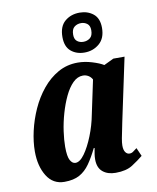

<svg xmlns="http://www.w3.org/2000/svg" viewBox="-88 -850 757 927"><g transform="rotate(-10 291.0 -386.0)"><path d="M153 10Q97 10 67 -38.5Q37 -87 37 -159Q37 -206 49 -259Q61 -312 84 -363Q107 -414 141 -455.5Q175 -497 218.5 -521.5Q262 -546 315 -546Q349 -546 385 -535Q421 -524 440 -512L488 -535H543L477 -224Q475 -212 470.5 -191.5Q466 -171 462 -149.5Q458 -128 458 -114Q458 -92 466 -81Q474 -70 486 -70Q496 -70 503.5 -75.5Q511 -81 523 -90L541 -49Q518 -30 487 -10Q456 10 404 10Q365 10 341 -10Q317 -30 317 -71Q317 -84 319 -97Q321 -110 324 -126H320Q299 -83 277.5 -52.5Q256 -22 227 -6Q198 10 153 10ZM221 -71Q243 -71 266 -103Q289 -135 309 -185Q329 -235 339 -288L374 -453Q367 -466 355 -473Q343 -480 329 -480Q302 -480 279.5 -457.5Q257 -435 239.5 -398Q222 -361 209.5 -317.5Q197 -274 191 -231.5Q185 -189 185 -156Q185 -108 195.5 -89.5Q206 -71 221 -71ZM357 -588Q317 -588 290.5 -610.5Q264 -633 264 -680Q264 -732 293.5 -757Q323 -782 366 -782Q405 -782 432.5 -760Q460 -738 460 -691Q460 -640 429.5 -614Q399 -588 357 -588ZM360 -640Q379 -640 393 -651Q407 -662 407 -689Q407 -711 394 -721Q381 -731 364 -731Q345 -731 331 -720Q317 -709 317 -682Q317 -660 329.5 -650Q342 -640 360 -640Z"/></g></svg>

Font: Noto Serif ExtraCondensed ExtraBold
Style: Italic
Weight: 800
Width: 2
Italic angle: -12°
Designer: Monotype Design Team
Foundry: Monotype Imaging Inc.
Version: Version 2.013